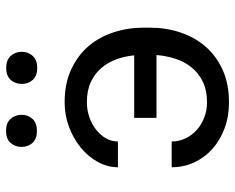

<svg xmlns="http://www.w3.org/2000/svg" viewBox="-92 -682 783 640"><g transform="rotate(-90 300.0 -361.5)"><path d="M279.3 -463.9Q254.9 -463.9 231.4 -456.1Q208 -448.2 189.7 -434.3Q171.4 -420.4 160.2 -401.6Q148.9 -382.8 148.9 -360.4H63Q63 -396 81.1 -428.2Q99.1 -460.4 129.2 -484.9Q159.2 -509.3 198.2 -523.7Q237.3 -538.1 279.3 -538.1Q341.3 -538.1 388.2 -516.6Q435.1 -495.1 466.1 -459Q497.1 -422.9 512.7 -375Q528.3 -327.1 528.3 -274.4V-253.9Q528.3 -201.2 512.7 -153.3Q497.1 -105.5 465.8 -69.1Q434.6 -32.7 387.9 -11.5Q341.3 9.8 279.3 9.8Q232.4 9.8 192.9 -4.9Q153.3 -19.5 124.5 -45.2Q95.7 -70.8 79.3 -105.7Q63 -140.6 63 -181.2H148.9Q148.9 -156.7 159.2 -135.3Q169.4 -113.8 187 -97.9Q204.6 -82 228.3 -72.8Q252 -63.5 279.3 -63.5Q320.3 -63.5 349.1 -77.9Q377.9 -92.3 396.7 -116Q415.5 -139.6 425 -169.9Q434.6 -200.2 437 -231.9H227.5V-306.2H436Q433.1 -336.9 422.9 -365.2Q412.6 -393.6 394 -415.5Q375.5 -437.5 347.2 -450.7Q318.8 -463.9 279.3 -463.9ZM130.9 -681.6Q130.9 -703.6 144.3 -718.5Q157.7 -733.4 184.1 -733.4Q210.4 -733.4 224.1 -718.5Q237.8 -703.6 237.8 -681.6Q237.8 -659.7 224.1 -645Q210.4 -630.4 184.1 -630.4Q157.7 -630.4 144.3 -645Q130.9 -659.7 130.9 -681.6ZM340.8 -680.7Q340.8 -702.6 354.2 -717.8Q367.7 -732.9 394 -732.9Q420.4 -732.9 434.1 -717.8Q447.8 -702.6 447.8 -680.7Q447.8 -659.2 434.1 -644.3Q420.4 -629.4 394 -629.4Q367.7 -629.4 354.2 -644.3Q340.8 -659.2 340.8 -680.7Z"/></g></svg>

Font: Roboto Mono
Style: Regular
Weight: 400
Designer: Google
Version: Version 2.000985; 2015; ttfautohint (v1.3)